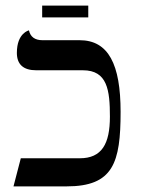

<svg xmlns="http://www.w3.org/2000/svg" viewBox="-20 -663 503 683"><path d="M371 -248C371 -151 342 -100 264 -100H54L28 0H217C383 0 409 -84 409 -265C409 -434 366 -520 263 -520H131C104 -520 88 -532 83 -555C83 -555 40 -546 40 -475C40 -434 63 -413 109 -413H275C362 -413 371 -342 371 -248ZM130 -601H294V-643H130Z"/></svg>

Font: Libertinus Serif
Style: Regular
Weight: 400
Designer: Philipp H. Poll, Khaled Hosny
Foundry: Caleb Maclennan
Version: Version 7.050;RELEASE